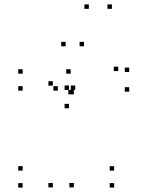

<svg xmlns="http://www.w3.org/2000/svg" viewBox="-20 -836 660 866"><path d="M82.2 -503.7V-523.7H62.2V-503.7ZM82.2 -427.2V-447.2H62.2V-427.2ZM240.8 -427.2V-447.2H220.8V-427.2ZM218.3 -449.7V-469.7H198.3V-449.7ZM218.3 9.3V-10.7H198.3V9.3ZM313 9.3V-10.7H293V9.3ZM313 -410.3V-430.3H293V-410.3ZM308.3 -410.3V-430.3H288.3V-410.3ZM298.7 -503.7V-523.7H278.7V-503.7ZM562.8 -511.2V-531.2H542.8V-511.2ZM513.3 -515.3V-535.3H493.3V-515.3ZM319.3 -430.3V-450.3H299.3V-430.3ZM291.3 -430.3V-450.3H271.3V-430.3ZM291.3 -347.5V-367.5H271.3V-347.5ZM562.8 -422.7V-442.7H542.8V-422.7ZM494.8 10V-10H474.8V10ZM494.8 -66.5V-86.5H474.8V-66.5ZM82.2 -66.5V-86.5H62.2V-66.5ZM82.2 10V-10H62.2V10ZM380.7 -796.2V-816.2H360.7V-796.2ZM484.8 -796.2V-816.2H464.8V-796.2ZM359 -627.2V-647.2H339V-627.2ZM276.2 -627.2V-647.2H256.2V-627.2Z"/></svg>

Font: Monaspace Neon Dots Var
Style: Regular
Weight: 400
Designer: Riley Cran and the Lettermatic Team
Version: Version 1.100 (Monaspace Neon Dots)